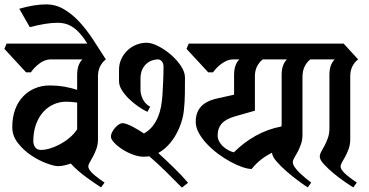

<svg xmlns="http://www.w3.org/2000/svg" viewBox="-38 -838 1682 876"><path d="M314 -497Q314 -543 338 -567H189Q163 -565 139.5 -546.5Q116 -528 103 -508H81L-18 -615L-8 -639H379L445 -567Q430 -556 419.5 -536.5Q409 -517 409 -490V-203Q409 -179 402 -159.5Q395 -140 387 -125Q379 -110 372 -98.5Q365 -87 365 -78Q365 -70 373 -59.5Q381 -49 393 -39Q405 -29 417.5 -20Q430 -11 439 -5L423 17Q414 11 396 -1Q378 -13 357.5 -28Q337 -43 317.5 -60Q298 -77 285 -92Q271 -87 256 -83.5Q241 -80 227 -80Q209 -80 174 -93Q139 -106 104.5 -129Q70 -152 44 -185Q18 -218 18 -258Q18 -304 31.5 -339.5Q45 -375 68.5 -399Q92 -423 122.5 -435.5Q153 -448 187 -448Q226 -448 258.5 -442Q291 -436 314 -428ZM149 -154Q168 -154 191 -161Q214 -168 237 -180.5Q260 -193 280 -210Q300 -227 314 -248V-370Q299 -372 286.5 -373Q274 -374 263 -374Q234 -374 207 -362Q180 -350 159.5 -327.5Q139 -305 126.5 -271Q114 -237 114 -194Q114 -178 122.5 -166Q131 -154 149 -154Z M385 -598Q365 -634 347 -659.5Q329 -685 310.5 -701.5Q292 -718 271.5 -726Q251 -734 224 -734Q198 -734 167 -729Q136 -724 98 -714L50 -798Q119 -818 172 -818Q216 -818 253.5 -796Q291 -774 323.5 -739Q356 -704 386 -658.5Q416 -613 445 -567L385 -598Z M468 -215Q468 -224 473.5 -235Q479 -246 487 -255Q495 -264 504 -270Q513 -276 521 -276Q530 -276 543 -271Q556 -266 570 -258.5Q584 -251 597 -243Q610 -235 619 -229Q643 -243 658 -262Q673 -281 682.5 -303.5Q692 -326 696.5 -350.5Q701 -375 703 -401Q705 -434 706.5 -467.5Q708 -501 708 -534Q708 -549 700.5 -558Q693 -567 682 -567Q669 -567 655 -562Q641 -557 629.5 -546.5Q618 -536 610.5 -519.5Q603 -503 603 -479V-429Q603 -407 614 -385Q625 -363 647 -351L635 -328Q614 -337 591.5 -353Q569 -369 549.5 -388Q530 -407 517.5 -427.5Q505 -448 505 -468V-519Q505 -547 516 -570Q527 -593 545 -609.5Q563 -626 585.5 -634.5Q608 -643 631 -643Q653 -643 683 -628Q713 -613 740.5 -589.5Q768 -566 787 -538Q806 -510 806 -484Q806 -446 805.5 -409.5Q805 -373 801 -335Q798 -306 788.5 -277.5Q779 -249 764 -222.5Q749 -196 728.5 -174.5Q708 -153 684 -140Q719 -108 756.5 -71.5Q794 -35 820 -4L792 18Q762 -12 723 -51Q684 -90 643 -125Q637 -124 630.5 -123.5Q624 -123 617 -123Q595 -123 569 -132.5Q543 -142 520.5 -156.5Q498 -171 483 -187Q468 -203 468 -215ZM1030 -497Q1030 -543 1054 -567H1024Q1011 -567 998 -561.5Q985 -556 973 -547.5Q961 -539 951 -528.5Q941 -518 934 -508H912L813 -615L823 -639H1312L1378 -567Q1363 -556 1352.5 -536Q1342 -516 1342 -484V-223Q1342 -199 1335 -179.5Q1328 -160 1320 -145Q1312 -130 1305 -118.5Q1298 -107 1298 -98Q1298 -87 1307.5 -74Q1317 -61 1330 -48.5Q1343 -36 1357.5 -24Q1372 -12 1382 -5L1366 17Q1353 9 1326.5 -10.5Q1300 -30 1272.5 -53.5Q1245 -77 1224.5 -100.5Q1204 -124 1203 -141Q1178 -129 1154.5 -111Q1131 -93 1110 -67Q1093 -67 1067 -76Q1041 -85 1012.5 -100.5Q984 -116 956 -137Q928 -158 905.5 -182Q883 -206 869 -231.5Q855 -257 855 -283Q855 -325 879 -351.5Q903 -378 954 -389L1030 -406ZM1247 -497Q1247 -543 1271 -567H1161Q1146 -556 1135.5 -536.5Q1125 -517 1125 -490V-333L1034 -307Q992 -295 973.5 -274Q955 -253 955 -221Q955 -206 961.5 -193.5Q968 -181 978.5 -171Q989 -161 1002.5 -153.5Q1016 -146 1029 -143Q1074 -188 1128.5 -218.5Q1183 -249 1246 -261Q1247 -264 1247 -272Z M1560 -203Q1560 -179 1553 -159.5Q1546 -140 1538 -125Q1530 -110 1523 -98.5Q1516 -87 1516 -78Q1516 -70 1524 -59.5Q1532 -49 1544 -39Q1556 -29 1568.5 -20Q1581 -11 1590 -5L1574 17Q1562 10 1536.5 -7.5Q1511 -25 1485.5 -46Q1460 -67 1440.5 -88Q1421 -109 1421 -123Q1421 -134 1428 -146.5Q1435 -159 1443 -174Q1451 -189 1458 -208.5Q1465 -228 1465 -252V-497Q1465 -543 1489 -567H1291L1269 -639H1530L1596 -567Q1581 -556 1570.5 -536.5Q1560 -517 1560 -490V-203Z"/></svg>

Font: Jaini Purva
Style: Regular
Weight: 400
Designer: Girish Dalvi, Maithili Shingre
Foundry: Ek Type
Version: Version 1.001;PS 1.000;hotconv 16.6.51;makeotf.lib2.5.65220